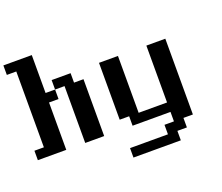

<svg xmlns="http://www.w3.org/2000/svg" viewBox="-155 -1001 1694 1464"><g transform="rotate(-20 692.0 -269.0)"><path d="M384.3 0V-461.4H307.6V-538.1H461.4V-461.4H538.1V0ZM0 0V-76.7H76.7V-691.9H0V-769H230.5V-461.4H307.6V-384.3H230.5V0Z M691.9 230.5V153.8H999.5V76.7H1076.2V0H768.6V-76.7H691.9V-538.1H845.7V-76.7H1076.2V-538.1H1230V76.7H1153.3V153.8H1076.2V230.5Z"/></g></svg>

Font: Good Old DOS
Style: Regular
Weight: 400
Designer: Vasily Draigo
Foundry: Vasily Draigo
Version: 1.0